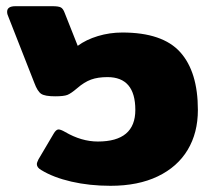

<svg xmlns="http://www.w3.org/2000/svg" viewBox="-20 -585 682 620"><path d="M113 -36Q99 -44 99 -55Q99 -60 104 -70L153 -153Q161 -167 169 -167Q176 -167 190 -159Q243 -128 296 -128Q417 -128 417 -230Q417 -336 327 -336Q296 -336 274 -328Q252 -320 229 -300Q209 -283 197.5 -278.5Q186 -274 158 -274Q125 -274 113 -282Q101 -290 91 -317L7 -531Q3 -539 3 -547Q3 -565 30 -565H149Q169 -565 176.5 -561Q184 -557 189 -543L231 -437Q258 -457 296 -468.5Q334 -480 375 -480Q505 -480 562 -416.5Q619 -353 619 -230Q619 -156 586 -101Q553 -46 489.5 -15.5Q426 15 337 15Q269 15 210.5 1.5Q152 -12 113 -36Z"/></svg>

Font: Mitr SemiBold
Style: Regular
Weight: 600
Designer: Thanarat Vachiruckul
Foundry: Cadson Demak
Version: Version 1.002